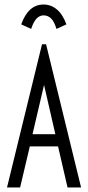

<svg xmlns="http://www.w3.org/2000/svg" viewBox="-20 -830 390 850"><path d="M279 0 237 -182H112L69 0H11L166 -634H184L339 0ZM175 -454 124 -236H225ZM118 -702 74 -722Q105 -810 173 -810Q206 -810 232 -788Q258 -766 274 -722L230 -702Q220 -735 206 -748.5Q192 -762 173 -762Q137 -762 118 -702Z"/></svg>

Font: Inconsolata ExtraCondensed
Style: Regular
Weight: 400
Width: 2
Monospace: yes
Designer: Raph Levien, Cyreal, Brenton Simpson
Foundry: Raph Levien, Cyreal, Google
Version: Version 3.000; ttfautohint (v1.8.2.53-6de2)